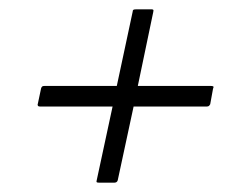

<svg xmlns="http://www.w3.org/2000/svg" viewBox="-20 -508 510 411"><path d="M192 -117Q188 -117 187 -118Q186 -119 187 -122L221 -280H65Q62 -280 61 -282Q60 -284 61 -286L68 -319Q69 -322 70.5 -323Q72 -324 75 -324H230L264 -483Q264 -486 265.5 -487Q267 -488 271 -488H305Q307 -488 308 -487Q309 -486 308 -482L275 -324H432Q435 -324 436.5 -323Q438 -322 436 -318L430 -285Q429 -283 427.5 -281.5Q426 -280 423 -280H266L232 -122Q231 -119 229 -118Q227 -117 225 -117Z"/></svg>

Font: Glory Light
Style: Italic
Weight: 300
Italic angle: -12°
Version: Version 1.011